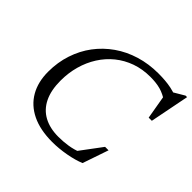

<svg xmlns="http://www.w3.org/2000/svg" viewBox="-173 -884 1076 1076"><g transform="rotate(45 365.0 -346.0)"><path d="M528.5 -61.5 498 -40.5 602.5 -180.5H630L577.5 -27Q538.5 -10.5 482 -0.2Q425.5 10 373.5 10Q278 10 212.2 -22Q146.5 -54 112.8 -112.8Q79 -171.5 79 -252.5Q79 -327.5 100.8 -393.2Q122.5 -459 162.2 -512Q202 -565 257 -603.5Q312 -642 379.5 -662.5Q447 -683 523 -683Q549.5 -683 575.5 -681Q601.5 -679 626.5 -673.8Q651.5 -668.5 676 -659L646.5 -660L718.5 -702.5H730.5L684.5 -469H659.5L634 -617L657 -593.5Q620 -618.5 586 -628Q552 -637.5 505 -637.5Q443 -637.5 390.2 -618.8Q337.5 -600 295.5 -566Q253.5 -532 224 -485.5Q194.5 -439 179 -383.5Q163.5 -328 163.5 -266.5Q163.5 -190 188.8 -138.5Q214 -87 262 -61Q310 -35 377.5 -35Q416 -35 453 -40.8Q490 -46.5 528.5 -61.5Z"/></g></svg>

Font: Newsreader 17pt
Style: Italic
Weight: 400
Italic angle: -17°
Version: Version 1.003